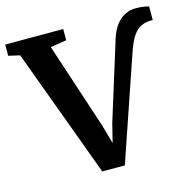

<svg xmlns="http://www.w3.org/2000/svg" viewBox="-129 -859 975 975"><g transform="rotate(-15 358.0 -372.0)"><path d="M290 7 40 -670.5 -19.5 -684V-743H285.5V-684L201 -670.5L350 -218L378 -118.5L402.5 -217L529 -623.5Q543.5 -670.5 565.2 -697.8Q587 -725 613 -737.2Q639 -749.5 666 -749.5Q696 -749.5 713 -746.2Q730 -743 736.5 -740.5V-668.5Q736 -669.5 734 -669.5Q732 -669.5 728.5 -669.5Q698.5 -669.5 675.2 -658.5Q652 -647.5 633.2 -620.5Q614.5 -593.5 597.5 -545L408.5 7Z"/></g></svg>

Font: Merriweather 28pt
Style: Bold
Weight: 700
Version: Version 2.100